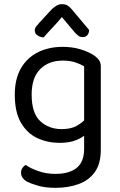

<svg xmlns="http://www.w3.org/2000/svg" viewBox="-20 -700 577 922"><path d="M267 -14Q209 -14 160 -36.5Q111 -59 81 -110Q51 -161 51 -245Q51 -321 80.5 -372Q110 -423 162 -449Q214 -475 281 -475Q327 -475 365.5 -463.5Q404 -452 430 -435Q445 -425 454.5 -412.5Q464 -400 464 -382V-73H384V-381Q367 -392 341.5 -400.5Q316 -409 281 -409Q214 -409 173 -368Q132 -327 132 -246Q132 -156 173.5 -118Q215 -80 276 -80Q320 -80 347 -95Q374 -110 390 -128L394 -57Q379 -41 346.5 -27.5Q314 -14 267 -14ZM384 15V-90H464V20Q464 86 435.5 126Q407 166 357.5 184Q308 202 246 202Q196 202 160 191Q124 180 111 173Q81 156 81 130Q81 116 87.5 106.5Q94 97 104 92Q125 108 163.5 121.5Q202 135 246 135Q313 135 348.5 106Q384 77 384 15ZM342 -541 277 -618Q254 -590 231.5 -566.5Q209 -543 189 -520Q171 -522 159 -531Q147 -540 147 -553Q147 -564 153.5 -572.5Q160 -581 169 -591L230 -657Q243 -668 253.5 -674Q264 -680 277 -680Q293 -680 303.5 -674Q314 -668 324 -656L408 -556Q408 -543 400.5 -532.5Q393 -522 377 -522Q365 -522 357.5 -527.5Q350 -533 342 -541Z"/></svg>

Font: Baloo Tammudu 2
Style: Regular
Weight: 400
Designer: Maithili Shingre, Omkar Shende and Ek Type
Foundry: Ek Type
Version: Version 1.700